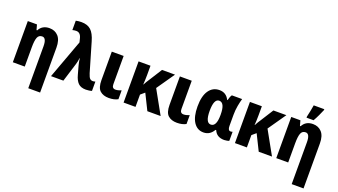

<svg xmlns="http://www.w3.org/2000/svg" viewBox="-77 -1474 4232 2406"><g transform="rotate(20 2038.5 -271.0)"><path d="M345 -559Q249 -559 207 -480H198L179 -549H57V0H216V-256Q216 -347 232.5 -388.5Q249 -430 294 -430Q350 -430 350 -318V240H508V-359Q508 -460 463 -509.5Q418 -559 345 -559Z M566 0H731L808 -249Q821 -290 825 -333H829Q831 -314 834.5 -290.5Q838 -267 845 -244L876 -132Q895 -60 930.5 -25Q966 10 1033 10Q1051 10 1075.5 6.5Q1100 3 1112 -2V-126Q1094 -120 1078 -120Q1056 -120 1040.5 -134.5Q1025 -149 1009 -199L896 -584Q868 -682 822 -724.5Q776 -767 694 -767Q677 -767 655.5 -765Q634 -763 620 -759V-634Q646 -641 670 -641Q728 -641 745 -567L757 -519Z M1335 -549H1177V-169Q1177 -68 1220.5 -29Q1264 10 1338 10Q1410 10 1459 -17V-135Q1438 -127 1419.5 -122Q1401 -117 1381 -117Q1335 -117 1335 -172Z M2020 -549H1847L1738 -377Q1725 -358 1713 -338Q1701 -318 1691 -298H1688Q1690 -327 1691.5 -359.5Q1693 -392 1693 -427V-549H1534V0H1693V-164L1747 -210L1851 0H2028L1855 -311Z M2243 -549H2085V-169Q2085 -68 2128.5 -29Q2172 10 2246 10Q2318 10 2367 -17V-135Q2346 -127 2327.5 -122Q2309 -117 2289 -117Q2243 -117 2243 -172Z M2600 10Q2647 10 2680 -12.5Q2713 -35 2733 -72H2743Q2777 10 2878 10Q2891 10 2914 6Q2937 2 2943 -3V-123Q2928 -118 2917 -118Q2881 -118 2881 -178V-328Q2881 -390 2892 -450Q2903 -510 2915 -549H2778Q2768 -536 2760.5 -515.5Q2753 -495 2748 -475H2742Q2702 -558 2611 -558Q2523 -558 2472 -484.5Q2421 -411 2421 -272Q2421 -136 2469 -63Q2517 10 2600 10ZM2654 -114Q2583 -114 2583 -271Q2583 -432 2653 -432Q2729 -432 2729 -273V-267Q2729 -114 2654 -114Z M3505 -549H3332L3223 -377Q3210 -358 3198 -338Q3186 -318 3176 -298H3173Q3175 -327 3176.5 -359.5Q3178 -392 3178 -427V-549H3019V0H3178V-164L3232 -210L3336 0H3513L3340 -311Z M3858 -559Q3762 -559 3720 -480H3711L3692 -549H3570V0H3729V-256Q3729 -347 3745.5 -388.5Q3762 -430 3807 -430Q3863 -430 3863 -318V240H4021V-359Q4021 -460 3976 -509.5Q3931 -559 3858 -559ZM3753 -606H3847Q3871 -648 3890.5 -690Q3910 -732 3926 -770V-782H3785Q3781 -754 3770.5 -701.5Q3760 -649 3753 -621Z"/></g></svg>

Font: Noto Sans Display SemiCondensed Extra
Style: Regular
Weight: 800
Width: 4
Designer: Monotype Design Team
Foundry: Monotype Imaging Inc.
Version: Version 1.900